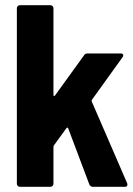

<svg xmlns="http://www.w3.org/2000/svg" viewBox="-20 -720 514 740"><path d="M57 0H174C181 0 186 -5 186 -12V-154C186 -156 187 -158 188 -160L236 -226C238 -229 242 -229 243 -225L324 -10C326 -4 331 0 338 0H461C468 0 471 -3 471 -8C471 -10 471 -12 470 -14L334 -328C333 -330 333 -333 334 -335L452 -499C454 -502 455 -504 455 -507C455 -511 452 -514 445 -514H318C312 -514 308 -513 304 -507L192 -352C189 -348 186 -350 186 -354V-688C186 -695 181 -700 174 -700H57C50 -700 45 -695 45 -688V-12C45 -5 50 0 57 0Z"/></svg>

Font: Barlow Semi Condensed
Style: Bold
Weight: 700
Width: 4
Designer: Jeremy Tribby
Foundry: Tribby Type
Version: Version 1.422;hotconv 1.0.109;makeotfexe 2.5.65596